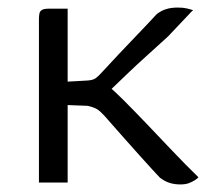

<svg xmlns="http://www.w3.org/2000/svg" viewBox="-20 -483 563 508"><path d="M457 5Q442 5 429 1Q416 -3 403 -13Q397 -19 382.5 -35Q368 -51 349.5 -71.5Q331 -92 312 -113.5Q293 -135 278 -152Q263 -169 256 -177Q245 -189 237 -194Q229 -199 212 -203L159 -205V0H83V-432Q83 -442 84.5 -448Q86 -454 91.5 -457Q97 -460 109 -460Q122 -460 134.5 -460Q147 -460 159 -460Q159 -446 159 -419.5Q159 -393 159 -363.5Q159 -334 159 -307.5Q159 -281 159 -267L212 -270Q226 -271 233 -276Q240 -281 249 -291Q271 -315 295.5 -341Q320 -367 346 -394Q372 -421 395 -446Q407 -455 420 -459Q433 -463 450 -463Q464 -463 473 -461Q482 -459 491 -456Q489 -455 477.5 -442.5Q466 -430 451 -414.5Q436 -399 425 -387Q399 -363 370 -337Q341 -311 314.5 -285.5Q288 -260 265 -238L268 -254Q282 -243 307.5 -217.5Q333 -192 366 -157.5Q399 -123 435 -85Q471 -47 505 -14Q503 -11 496 -6.5Q489 -2 480 1.5Q471 5 457 5Z"/></svg>

Font: Genos Thin
Style: Regular
Weight: 400
Version: Version 1.010